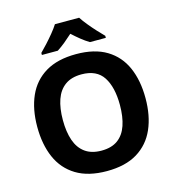

<svg xmlns="http://www.w3.org/2000/svg" viewBox="-133 -1045 1057 1166"><g transform="rotate(-15 395.5 -462.0)"><path d="M735.3 -358Q735.3 -247 699 -164.5Q662.7 -82 587.6 -36Q512.4 10 395.3 10Q278.8 10 203.1 -36Q127.5 -82 91.2 -165Q54.9 -248 54.9 -359Q54.9 -469.6 91.5 -551.9Q128.1 -634.2 203.8 -679.6Q279.4 -725 396.3 -725Q512.4 -725 587.6 -679.5Q662.7 -634 699 -551.5Q735.3 -469 735.3 -358ZM215.8 -358Q215.8 -283.9 234.4 -230.1Q253 -176.4 293 -147.5Q333 -118.6 395.3 -118.6Q459.2 -118.6 498.5 -147.5Q537.8 -176.4 556.1 -230.1Q574.4 -283.9 574.4 -358Q574.4 -469.8 533 -533.8Q491.6 -597.8 396.3 -597.8Q333 -597.8 293 -568.8Q253 -539.8 234.4 -486.3Q215.8 -432.7 215.8 -358ZM472.2 -933.6Q486.7 -911 509.2 -883.5Q531.7 -856 555.5 -830.1Q579.4 -804.2 597.2 -786.5V-773.6H497.4Q471.4 -789 446.4 -809.2Q421.5 -829.3 395.1 -853.3Q368.7 -829.3 345.1 -810Q321.4 -790.6 295.4 -773.6H195.2V-786.5Q214.2 -805.2 237.7 -830.9Q261.2 -856.6 283.5 -883.8Q305.8 -911 320 -933.6Z"/></g></svg>

Font: Noto Sans Meetei Mayek
Style: Regular
Weight: 400
Designer: Monotype Design Team and Neelakash Kshetrimayum
Foundry: Monotype Imaging Inc.
Version: Version 2.002